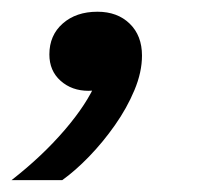

<svg xmlns="http://www.w3.org/2000/svg" viewBox="-95 -154 342 329"><path d="M-75.3 154.7Q-22.7 113.7 15.8 68.8Q54.3 23.9 70.1 -14.1L82.4 -3.1Q78 -1.4 71.6 0.1Q65.3 1.6 56.7 1.6Q28 1.6 8.8 -15.6Q-10.4 -32.7 -10.4 -60.7Q-10.4 -93.6 12.5 -113.7Q35.4 -133.9 72 -133.9Q106.3 -133.9 127.3 -113.4Q148.3 -93 148.3 -58.7Q148.3 -30.4 135.4 0.4Q122.6 31.1 102 60.4Q81.4 89.7 57.8 114.1Q34.1 138.6 11.6 154.7Z"/></svg>

Font: Mona Sans
Style: Italic
Weight: 200
Italic angle: -11.6951°
Designer: Deni Anggara
Foundry: GitHub
Version: Version 2.000